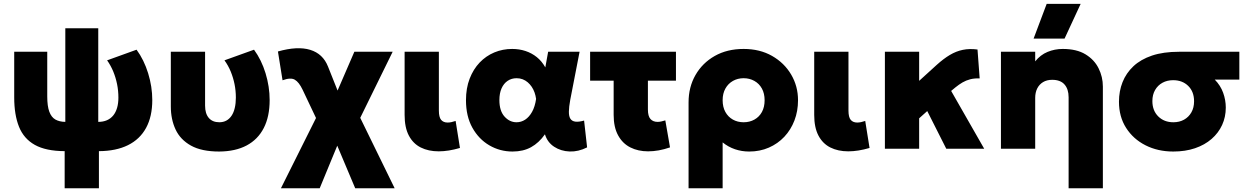

<svg xmlns="http://www.w3.org/2000/svg" viewBox="-20 -790 6621 1020"><path d="M323.5 210V13Q224 12.5 165.2 -20.2Q106.5 -53 81 -116.5Q55.5 -180 55.5 -272.5V-515H231V-277.5Q231 -226 242 -196.5Q253 -167 274.2 -155Q295.5 -143 327 -142.5V-640H502V-142.5Q528 -142.5 548 -151.2Q568 -160 581.5 -176.5Q595 -193 602 -217Q609 -241 609 -271.5Q609 -308 602 -342.8Q595 -377.5 581.8 -409.8Q568.5 -442 549 -469.5L705.5 -526Q745 -472 767 -400.8Q789 -329.5 789 -258.5Q789 -171 756 -110.5Q723 -50 659.8 -18.8Q596.5 12.5 505.5 13V210Z M1144.5 15Q1051 15 994.5 -16.5Q938 -48 912.8 -102Q887.5 -156 887.5 -224.5V-515H1069.5V-229Q1069.5 -186.5 1089.2 -163.5Q1109 -140.5 1145 -140.5Q1166.5 -140.5 1182.8 -149.5Q1199 -158.5 1210.2 -175.2Q1221.5 -192 1227.2 -216.5Q1233 -241 1233 -271.5Q1233 -308 1226 -342.8Q1219 -377.5 1205.8 -409.8Q1192.5 -442 1172.5 -469.5L1329.5 -526Q1369 -472 1390.8 -400.8Q1412.5 -329.5 1412.5 -258.5Q1412.5 -170.5 1381.2 -109.8Q1350 -49 1290.2 -17.2Q1230.5 14.5 1144.5 15Z M1472.5 210 1691 -227.5 1693.5 -90 1587.5 -313.5Q1568.5 -353.5 1546.2 -366.5Q1524 -379.5 1481 -363.5L1456.5 -516.5Q1560.5 -546 1628 -525.2Q1695.5 -504.5 1722.5 -436.5L1807 -224.5L1743.5 -240L1862.5 -515H2066L1854 -83L1861.5 -230L2076.5 210H1867L1743 -84L1799.5 -83.5L1678.5 210Z M2310.5 14Q2256 14 2215.2 -6.5Q2174.5 -27 2152 -69.8Q2129.5 -112.5 2129.5 -179.5V-515H2311.5V-202.5Q2311.5 -167.5 2323.5 -153.2Q2335.5 -139 2358 -139Q2367.5 -139 2378.2 -141.2Q2389 -143.5 2400.5 -147.5L2423.5 -4Q2393 5 2364.8 9.5Q2336.5 14 2310.5 14Z M2703 15Q2636 15 2579.8 -17.8Q2523.5 -50.5 2489.5 -111.5Q2455.5 -172.5 2455.5 -257.5Q2455.5 -321.5 2475 -372Q2494.5 -422.5 2528.2 -457.8Q2562 -493 2606.2 -511.5Q2650.5 -530 2701 -530Q2738.5 -530 2771.8 -519Q2805 -508 2831.8 -486.5Q2858.5 -465 2877 -432L2892 -515H3059L3009.5 -260Q3002.5 -222 3002.2 -196.8Q3002 -171.5 3010.5 -158.8Q3019 -146 3036.8 -143.8Q3054.5 -141.5 3083 -149.5L3099 -7Q3052.5 16.5 3006 14.8Q2959.5 13 2923.8 -10.5Q2888 -34 2875 -76.5Q2843 -31 2801.2 -8Q2759.5 15 2703 15ZM2724 -140.5Q2748.5 -140.5 2769.8 -154.2Q2791 -168 2806.5 -195.5Q2822 -223 2828 -264.5Q2825.5 -282.5 2819.8 -298.8Q2814 -315 2804.8 -328.8Q2795.5 -342.5 2783.5 -352.8Q2771.5 -363 2756.8 -368.8Q2742 -374.5 2724.5 -374.5Q2697.5 -374.5 2676.8 -360.5Q2656 -346.5 2644.5 -320.5Q2633 -294.5 2633 -258.5Q2633 -201 2660.2 -170.8Q2687.5 -140.5 2724 -140.5Z M3423 14Q3370 14 3328.8 -6.8Q3287.5 -27.5 3263.8 -70.8Q3240 -114 3240 -180V-361.5H3115V-515H3571V-361.5H3422V-208.5Q3422 -172.5 3435.8 -157.5Q3449.5 -142.5 3473.5 -142.5Q3483 -142.5 3493.2 -144.8Q3503.5 -147 3514.5 -150.5L3539.5 -7Q3509 3.5 3479.8 8.8Q3450.5 14 3423 14Z M3638 210V-246Q3638 -327.5 3674.8 -391.5Q3711.5 -455.5 3777.2 -492.8Q3843 -530 3930.5 -530Q4016.5 -530 4081.5 -493Q4146.5 -456 4183 -394Q4219.5 -332 4219.5 -257.5Q4219.5 -199.5 4200.5 -150Q4181.5 -100.5 4146.8 -63.5Q4112 -26.5 4064.5 -5.8Q4017 15 3960 15Q3920.5 15 3884.5 2.8Q3848.5 -9.5 3819 -33.5V210ZM3930.5 -140.5Q3962.5 -140.5 3988 -154.8Q4013.5 -169 4027.8 -195.2Q4042 -221.5 4042 -257.5Q4042 -293.5 4027.5 -319.8Q4013 -346 3987.5 -360.2Q3962 -374.5 3930.5 -374.5Q3899 -374.5 3873.8 -360.2Q3848.5 -346 3833.8 -319.8Q3819 -293.5 3819 -257.5Q3819 -221.5 3833.5 -195.2Q3848 -169 3873.2 -154.8Q3898.5 -140.5 3930.5 -140.5Z M4486.5 14Q4432 14 4391.2 -6.5Q4350.5 -27 4328 -69.8Q4305.5 -112.5 4305.5 -179.5V-515H4487.5V-202.5Q4487.5 -167.5 4499.5 -153.2Q4511.5 -139 4534 -139Q4543.5 -139 4554.2 -141.2Q4565 -143.5 4576.5 -147.5L4599.5 -4Q4569 5 4540.8 9.5Q4512.5 14 4486.5 14Z M4681 0V-515H4863V-360.5L4956.5 -445.5Q4992.5 -478 5026 -498Q5059.5 -518 5095 -525.2Q5130.5 -532.5 5173 -527L5184.5 -373.5Q5156.5 -374.5 5134.2 -368.8Q5112 -363 5093.2 -352Q5074.5 -341 5056 -326L5033 -307L5208.5 0H5007L4906 -200L4863 -161.5V0Z M5657 210V-273Q5657 -316.5 5635.2 -341.2Q5613.5 -366 5569.5 -366Q5541.5 -366 5521.2 -353.8Q5501 -341.5 5490.2 -320Q5479.5 -298.5 5479.5 -270V0H5297.5V-515H5479.5V-464Q5507 -498.5 5545 -514.2Q5583 -530 5626 -530Q5699.5 -530 5746.5 -501.5Q5793.5 -473 5816.2 -427.2Q5839 -381.5 5839 -330V210ZM5471 -585 5540.5 -769.5H5721L5635.5 -585Z M6213 15Q6131 15 6065.8 -18Q6000.5 -51 5962.5 -110.5Q5924.5 -170 5924.5 -249.5Q5924.5 -305.5 5943.5 -353.5Q5962.5 -401.5 6001.2 -438Q6040 -474.5 6100.2 -494.8Q6160.5 -515 6243.5 -515H6564V-367H6433.5Q6464 -336 6478 -297.2Q6492 -258.5 6492 -218.5Q6492 -168.5 6472.5 -126Q6453 -83.5 6416.5 -51.8Q6380 -20 6328.5 -2.5Q6277 15 6213 15ZM6213.5 -140.5Q6245.5 -140.5 6270.2 -154.2Q6295 -168 6309.2 -193Q6323.5 -218 6323.5 -252Q6323.5 -303 6292.5 -333.5Q6261.5 -364 6212.5 -364Q6180.5 -364 6155.8 -350.5Q6131 -337 6116.5 -312Q6102 -287 6102 -253Q6102 -202.5 6133.2 -171.5Q6164.5 -140.5 6213.5 -140.5Z"/></svg>

Font: Geologica Roman ExtraBold
Style: Regular
Weight: 800
Designer: Sindre Bremnes, Frode Helland
Foundry: Monokrom Skriftforlag AS
Version: Version 1.010;gftools[0.9.28]